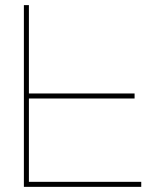

<svg xmlns="http://www.w3.org/2000/svg" viewBox="-20 -726 594 746"><path d="M72.8 0V-706.1H92.3V-19.5H528.8V0ZM502.9 -343.3H72.8V-362.8H502.9Z"/></svg>

Font: Fortheenas_01
Style: Regular
Weight: 100
Designer: Situjuh Nazara
Version: Version 1.10 September 8, 2014